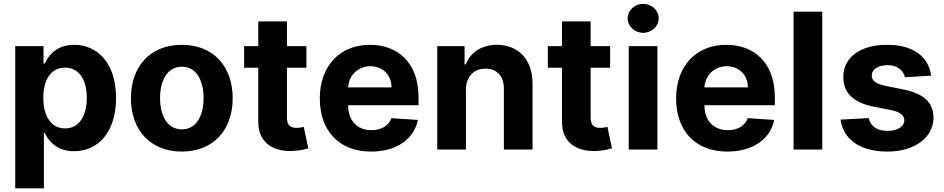

<svg xmlns="http://www.w3.org/2000/svg" viewBox="-20 -789 4980 1013"><path d="M60.4 204.5H211.6V-87.4H216.3C237.2 -41.9 283 8.9 371.1 8.9C495.4 8.9 592.3 -89.5 592.3 -272C592.3 -459.5 491.1 -552.6 371.4 -552.6C280.2 -552.6 236.5 -498.2 216.3 -453.8H209.5V-545.5H60.4ZM208.5 -272.7C208.5 -370 249.6 -432.2 323.2 -432.2C398.1 -432.2 437.9 -367.2 437.9 -272.7C437.9 -177.6 397.4 -111.5 323.2 -111.5C250.4 -111.5 208.5 -175.4 208.5 -272.7Z M939.3 10.7C1104.8 10.7 1207.7 -102.6 1207.7 -270.6C1207.7 -439.6 1104.8 -552.6 939.3 -552.6C773.8 -552.6 670.8 -439.6 670.8 -270.6C670.8 -102.6 773.8 10.7 939.3 10.7ZM940 -106.5C863.6 -106.5 824.6 -176.5 824.6 -271.7C824.6 -366.8 863.6 -437.1 940 -437.1C1014.9 -437.1 1054 -366.8 1054 -271.7C1054 -176.5 1014.9 -106.5 940 -106.5Z M1596.6 -545.5H1494V-676.1H1342.7V-545.5H1268.1V-431.8H1342.7V-147.7C1342 -40.8 1414.8 12.1 1524.5 7.5C1563.6 6 1591.3 -1.8 1606.5 -6.7L1582.7 -119.3C1575.3 -117.9 1559.3 -114.3 1545.1 -114.3C1514.9 -114.3 1494 -125.7 1494 -167.6V-431.8H1596.6Z M1937.9 10.7C2072.8 10.7 2163.7 -55 2185 -156.2L2045.1 -165.5C2029.8 -123.9 1990.8 -102.3 1940.3 -102.3C1864.7 -102.3 1816.8 -152.3 1816.8 -233.7V-234H2188.2V-275.6C2188.2 -460.9 2076 -552.6 1931.8 -552.6C1771.3 -552.6 1667.3 -438.6 1667.3 -270.2C1667.3 -97.3 1769.9 10.7 1937.9 10.7ZM1816.8 -327.8C1820 -389.9 1867.2 -439.6 1934.3 -439.6C2000 -439.6 2045.5 -392.8 2045.8 -327.8Z M2438.2 -315.3C2438.6 -385.7 2480.5 -426.8 2541.5 -426.8C2602.3 -426.8 2638.8 -387.1 2638.5 -320.3V0H2789.8V-347.3C2789.8 -474.4 2715.2 -552.6 2601.6 -552.6C2520.6 -552.6 2462 -512.8 2437.5 -449.2H2431.1V-545.5H2286.9V0H2438.2Z M3198.9 -545.5H3096.2V-676.1H2945V-545.5H2870.4V-431.8H2945V-147.7C2944.2 -40.8 3017 12.1 3126.8 7.5C3165.8 6 3193.5 -1.8 3208.8 -6.7L3185 -119.3C3177.6 -117.9 3161.6 -114.3 3147.4 -114.3C3117.2 -114.3 3096.2 -125.7 3096.2 -167.6V-431.8H3198.9Z M3297.2 0H3448.5V-545.5H3297.2ZM3373.2 -615.8C3418.3 -615.8 3455.3 -650.2 3455.3 -692.5C3455.3 -734.4 3418.3 -768.8 3373.2 -768.8C3328.5 -768.8 3291.5 -734.4 3291.5 -692.5C3291.5 -650.2 3328.5 -615.8 3373.2 -615.8Z M3817.8 10.7C3952.8 10.7 4043.7 -55 4065 -156.2L3925.1 -165.5C3909.8 -123.9 3870.7 -102.3 3820.3 -102.3C3744.7 -102.3 3696.7 -152.3 3696.7 -233.7V-234H4068.2V-275.6C4068.2 -460.9 3956 -552.6 3811.8 -552.6C3651.3 -552.6 3547.2 -438.6 3547.2 -270.2C3547.2 -97.3 3649.9 10.7 3817.8 10.7ZM3696.7 -327.8C3699.9 -389.9 3747.2 -439.6 3814.3 -439.6C3880 -439.6 3925.4 -392.8 3925.8 -327.8Z M4318.2 -727.3H4166.9V0H4318.2Z M4892.8 -389.9C4879.3 -490.4 4798.3 -552.6 4660.5 -552.6C4521 -552.6 4429 -487.9 4429.3 -382.8C4429 -301.1 4480.5 -248.2 4587 -226.9L4681.5 -208.1C4729 -198.5 4750.7 -181.1 4751.4 -153.8C4750.7 -121.4 4715.6 -98.4 4662.6 -98.4C4608.7 -98.4 4572.8 -121.4 4563.6 -165.8L4414.8 -158C4429 -53.6 4517.8 10.7 4662.3 10.7C4803.6 10.7 4904.8 -61.4 4905.2 -169C4904.8 -247.9 4853.3 -295.1 4747.5 -316.8L4648.8 -336.6C4598 -347.7 4579.2 -365.1 4579.5 -391.3C4579.2 -424 4616.1 -445.3 4663 -445.3C4715.6 -445.3 4746.8 -416.5 4754.3 -381.4Z"/></svg>

Font: Karasuma Gothic
Style: Bold
Weight: 700
Designer: Rasmus Andersson / Ryoko Nishizuka
Foundry: Genbu
Version: Version 1.00